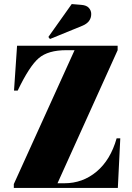

<svg xmlns="http://www.w3.org/2000/svg" viewBox="-20 -925 652 945"><path d="M559 -700V-678L263 -23H297Q387 -23 455.5 -80.5Q524 -138 554 -244H572L560 0H48V-19L347 -678H306Q217 -678 171 -639Q125 -600 67 -479H49L64 -700ZM218 -743 333 -905 381 -901Q406 -899 417.5 -886Q429 -873 429 -856Q429 -816 385 -798L226 -733Z"/></svg>

Font: SVN-Abril Fatface
Style: Regular
Weight: 400
Designer: Veronika Burian, Jos? Scaglione
Foundry: TypeTogether
Version: Version 1.001